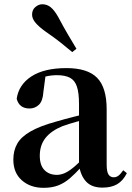

<svg xmlns="http://www.w3.org/2000/svg" viewBox="-20 -875 625 911"><path d="M186.6 16.2Q124.2 16.2 83.8 -19.4Q43.3 -54.9 43.3 -117.6Q43.3 -161.2 62 -193.6Q80.7 -226.1 125.1 -251.5Q169.6 -277 245.4 -297.9Q284.8 -309.4 334.4 -322Q384 -334.6 424 -344.4V-318.9Q384 -308.9 344 -297.6Q303.9 -286.4 277.1 -276.7Q223.3 -254.9 196.1 -220.6Q168.8 -186.4 168.8 -135.9Q168.8 -90.4 191.1 -67.9Q213.3 -45.3 250 -45.3Q266.3 -45.3 284.7 -52.6Q303.1 -59.9 327.4 -79.7Q351.8 -99.4 385.3 -135.5L400.8 -82.4H365.7Q336.6 -50.6 311.2 -28.7Q285.7 -6.8 256.4 4.7Q227 16.2 186.6 16.2ZM466.1 15.2Q414.6 15.2 387.9 -14.2Q361.2 -43.6 354.9 -94V-96.5V-381.4Q354.9 -434.7 344.8 -464.5Q334.7 -494.3 311.6 -506.3Q288.5 -518.3 250 -518.3Q224.4 -518.3 197.3 -512.2Q170.2 -506.1 133.8 -491.2L196.1 -516.3L185.9 -439.2Q183.3 -395.9 164.6 -378Q145.8 -360.2 120.3 -360.2Q71.1 -360.2 59.2 -406.5Q68.9 -473.5 129.4 -512.7Q189.9 -551.9 295.1 -551.9Q395.4 -551.9 440.7 -505.9Q486.1 -459.8 486.1 -356.2V-94.8Q486.1 -60.3 494.8 -47Q503.6 -33.8 519.7 -33.8Q531.3 -33.8 541.3 -40.9Q551.3 -48.1 564.7 -67.2L581.9 -53.4Q564 -17.5 536.2 -1.1Q508.4 15.2 466.1 15.2ZM342.7 -643.7 322.8 -627.8Q296.7 -649.6 268.1 -672.6Q239.5 -695.5 195.2 -725.9Q164.9 -747.6 148.6 -766.9Q132.2 -786.2 132.2 -805.7Q132.2 -828.4 147.7 -841.6Q163.3 -854.8 180.9 -854.8Q202.8 -854.8 220.3 -840.9Q237.7 -826.9 255.6 -795.4Q283 -743.9 303.6 -709.2Q324.3 -674.4 342.7 -643.7Z"/></svg>

Font: Noto Serif KR
Style: Regular
Weight: 200
Designer: Ryoko NISHIZUKA 西塚涼子 (kana & ideographs); Frank Grießhammer (Latin, Greek & Cyrillic); Wenlong ZHANG 张文龙 (bopomofo); San
Foundry: Adobe
Version: Version 2.001;hotconv 1.1.0;makeotfexe 2.6.0